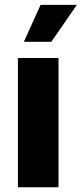

<svg xmlns="http://www.w3.org/2000/svg" viewBox="-20 -786 343 806"><path d="M55.2 0V-542.5H225.6V0ZM80.1 -610.4 150.4 -765.6H302.7L195.3 -610.4Z"/></svg>

Font: Inter 16pt ExtraBold
Style: Regular
Weight: 800
Version: Version 4.001;git-66647c0bb